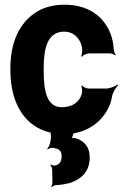

<svg xmlns="http://www.w3.org/2000/svg" viewBox="-20 -558 530 813"><path d="M165 -257V-271C165 -353 181 -424 252 -424C291 -424 318 -398 327 -359C329 -349 328 -326 323 -320L327 -318C331 -324 347 -332 357 -332H445C453 -332 463 -327 468 -323L470 -326C467 -330 462 -339 462 -347C460 -372 456 -396 447 -418C417 -491 352 -538 254 -538C215 -538 182 -531 154 -518C73 -479 24 -393 24 -271V-257C24 -220 29 -185 38 -153C66 -57 136 10 253 10C314 10 364 -13 398 -45C424 -70 448 -106 455 -152C458 -168 472 -189 480 -197L478 -200C468 -192 444 -183 428 -183H355C346 -183 331 -190 328 -196L324 -194C328 -188 329 -168 326 -159C315 -124 285 -104 241 -104C178 -104 165 -174 165 -257ZM241 104C241 129 229 140 212 143C207 144 198 141 195 138L193 141C196 144 200 152 201 159L202 212C203 218 199 229 197 232L199 235C203 231 210 226 216 226C237 225 255 222 272 218C319 204 360 172 360 109C360 64 336 37 299 27C294 26 282 25 279 28L281 31C285 28 288 17 290 11C291 4 297 -5 302 -8L299 -12C296 -8 287 -3 281 -3H232C220 -3 198 -13 192 -22L189 -19C194 -10 197 17 195 32L192 48C190 57 184 68 180 72L182 75C187 71 197 67 204 68C225 71 241 76 241 104Z"/></svg>

Font: Asimov
Style: EdgeExtreme
Weight: 500
Designer: Google
Version: Version 2.000980: 2014